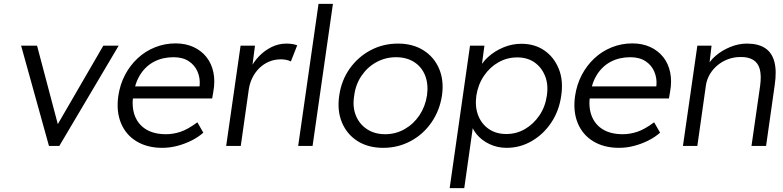

<svg xmlns="http://www.w3.org/2000/svg" viewBox="-20 -760 4080 1000"><path d="M235 0 90 -522H173L286 -95L264 -84L518 -522H598L289 0Z M825 10Q747 10 691 -24Q635 -58 610 -119Q585 -180 596 -259Q605 -320 631 -369.5Q657 -419 696.5 -456Q736 -493 787 -513.5Q838 -534 894 -534Q947 -534 988 -515Q1029 -496 1055.5 -462.5Q1082 -429 1091.5 -383Q1101 -337 1091 -282L1085 -247H650L648 -310H1037L1017 -293L1020 -317Q1023 -353 1009 -386.5Q995 -420 963.5 -441Q932 -462 884 -462Q828 -462 784 -439.5Q740 -417 711.5 -373Q683 -329 674 -264Q665 -202 682.5 -156.5Q700 -111 741 -86Q782 -61 845 -61Q882 -61 920 -73.5Q958 -86 1008 -123L1039 -69Q1013 -46 978.5 -28.5Q944 -11 904.5 -0.5Q865 10 825 10Z M1158 0 1233 -522H1308L1290 -383L1284 -402Q1300 -437 1329 -467Q1358 -497 1394.5 -515Q1431 -533 1472 -533Q1489 -533 1503.5 -530.5Q1518 -528 1528 -524L1495 -440Q1483 -446 1469.5 -448.5Q1456 -451 1444 -451Q1410 -451 1381.5 -439Q1353 -427 1331 -405.5Q1309 -384 1295 -356Q1281 -328 1276 -296L1234 0Z M1533 0 1639 -740H1714L1608 0Z M1976 10Q1898 10 1842.5 -25Q1787 -60 1761 -122Q1735 -184 1747 -263Q1758 -341 1801 -402Q1844 -463 1909.5 -498Q1975 -533 2053 -533Q2130 -533 2185.5 -498Q2241 -463 2267 -402Q2293 -341 2282 -263Q2270 -184 2227 -122Q2184 -60 2118.5 -25Q2053 10 1976 10ZM1986 -61Q2041 -61 2087.5 -87.5Q2134 -114 2164.5 -159.5Q2195 -205 2204 -263Q2212 -321 2194.5 -366Q2177 -411 2137.5 -436.5Q2098 -462 2043 -462Q1988 -462 1941 -436.5Q1894 -411 1863 -365.5Q1832 -320 1825 -263Q1815 -205 1833 -159.5Q1851 -114 1891 -87.5Q1931 -61 1986 -61Z M2322 220 2428 -522H2503L2486 -395L2472 -393Q2487 -431 2521.5 -462.5Q2556 -494 2601.5 -513Q2647 -532 2695 -532Q2765 -532 2815.5 -497Q2866 -462 2890.5 -401Q2915 -340 2903 -261Q2892 -183 2851.5 -122Q2811 -61 2750 -25.5Q2689 10 2619 10Q2570 10 2528.5 -10Q2487 -30 2461 -62.5Q2435 -95 2430 -133H2448L2398 220ZM2617 -62Q2670 -62 2714.5 -88Q2759 -114 2789.5 -159Q2820 -204 2828 -261Q2837 -319 2819 -364Q2801 -409 2764 -435Q2727 -461 2674 -461Q2621 -461 2576 -435.5Q2531 -410 2500.5 -365Q2470 -320 2461 -262Q2453 -204 2470.5 -159Q2488 -114 2526 -88Q2564 -62 2617 -62Z M3204 10Q3126 10 3070 -24Q3014 -58 2989 -119Q2964 -180 2975 -259Q2984 -320 3010 -369.5Q3036 -419 3075.5 -456Q3115 -493 3166 -513.5Q3217 -534 3273 -534Q3326 -534 3367 -515Q3408 -496 3434.5 -462.5Q3461 -429 3470.5 -383Q3480 -337 3470 -282L3464 -247H3029L3027 -310H3416L3396 -293L3399 -317Q3402 -353 3388 -386.5Q3374 -420 3342.5 -441Q3311 -462 3263 -462Q3207 -462 3163 -439.5Q3119 -417 3090.5 -373Q3062 -329 3053 -264Q3044 -202 3061.5 -156.5Q3079 -111 3120 -86Q3161 -61 3224 -61Q3261 -61 3299 -73.5Q3337 -86 3387 -123L3418 -69Q3392 -46 3357.5 -28.5Q3323 -11 3283.5 -0.5Q3244 10 3204 10Z M3537 0 3612 -522H3686L3673 -413L3660 -408Q3675 -442 3708 -470Q3741 -498 3784 -515.5Q3827 -533 3870 -533Q3928 -533 3964 -510Q4000 -487 4013 -439Q4026 -391 4015 -317L3970 0H3894L3939 -313Q3946 -365 3937.5 -398.5Q3929 -432 3903 -448Q3877 -464 3836 -463Q3802 -463 3771.5 -451.5Q3741 -440 3717 -420Q3693 -400 3677.5 -374Q3662 -348 3657 -318L3612 0H3575Q3568 0 3559 0Q3550 0 3537 0Z"/></svg>

Font: Lexend Light
Style: Italic
Weight: 300
Italic angle: -8.13011°
Designer: Bonnie Shaver-Troup, Thomas Jockin
Foundry: Lexend
Version: Version 1.007